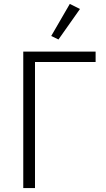

<svg xmlns="http://www.w3.org/2000/svg" viewBox="-20 -962 542 982"><path d="M99 0V-698H469V-645H159V0ZM389 -916 279 -760 242 -778 337 -942Z"/></svg>

Font: IBM Plex Sans Light
Style: Regular
Weight: 300
Designer: Mike Abbink, Paul van der Laan, Pieter van Rosmalen
Foundry: Bold Monday
Version: Version 3.201